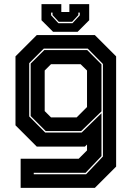

<svg xmlns="http://www.w3.org/2000/svg" viewBox="-20 -710 645 930"><path d="M80 200V59H361L401.5 18.5V-10L391.5 0H158L55 -103V-437L158 -540H439.5L542.5 -437V97L439.5 200ZM143.5 134H397L478.5 48V-400L405 -474.5H192L121.5 -404V-146L199 -68H375.5L471.5 -161.5V46L394.5 127H143.5ZM201.5 -75 128.5 -148V-402L194.5 -467.5H402.5L471.5 -398V-170.5L373 -75ZM227 -141.5H351.5L401.5 -191.5V-368.5L370.5 -399H227L196.5 -368.5V-172ZM237 -556 181 -612V-690H277V-652H316V-690H412V-612L356 -556ZM263 -597.5H331L366.5 -636V-649H359.5V-637L329.5 -604.5H264.5L234.5 -637V-649H227.5V-636Z"/></svg>

Font: Tourney ExtraBold
Style: Regular
Weight: 800
Designer: Tyler Finck
Foundry: Etcetera Type Co
Version: Version 1.015